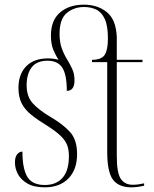

<svg xmlns="http://www.w3.org/2000/svg" viewBox="-20 -792 659 822"><path d="M172 10Q125 10 97 -6.5Q69 -23 56.5 -47Q44 -71 44 -96Q44 -120 53.5 -131.5Q63 -143 76 -143Q76 -70 97 -35Q118 0 172 0Q221 0 248 -31Q275 -62 275 -123Q275 -152 267 -172Q259 -192 239 -211Q219 -230 183 -253Q142 -278 114.5 -300Q87 -322 73 -349Q59 -376 59 -416Q59 -474 92 -508Q125 -542 185 -542Q210 -542 231 -536Q218 -555 208 -579.5Q198 -604 198 -640Q198 -705 237 -738.5Q276 -772 339 -772Q398 -772 437.5 -740Q477 -708 480 -633V-536H590V-526H480V-124Q480 -52 497 -26.5Q514 -1 548 -1Q561 -1 571.5 -2.5Q582 -4 597 -7V3Q585 6 570.5 8Q556 10 543 10Q488 10 463.5 -23Q439 -56 439 -142V-526H374V-536Q415 -536 428.5 -557.5Q442 -579 442 -627Q442 -683 428 -712Q414 -741 391 -751.5Q368 -762 340 -762Q297 -762 266 -736.5Q235 -711 235 -647Q235 -611 244.5 -585Q254 -559 267 -538Q280 -517 289.5 -496Q299 -475 299 -448Q299 -403 266 -403Q266 -473 246.5 -502.5Q227 -532 184 -532Q137 -532 115.5 -503.5Q94 -475 94 -427Q94 -379 120 -350Q146 -321 200 -289Q251 -259 280.5 -226Q310 -193 310 -132Q310 -66 273 -28Q236 10 172 10Z"/></svg>

Font: Noto Serif Display Condensed ExtraLight
Style: Regular
Weight: 200
Width: 3
Designer: Monotype Design Team
Foundry: Monotype Imaging Inc.
Version: Version 2.009